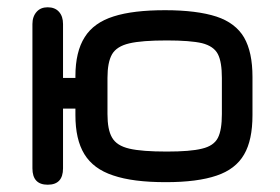

<svg xmlns="http://www.w3.org/2000/svg" viewBox="-20 -494 769 527"><path d="M111 13C139 13 153 -2 153 -32C153 -32 153 -196 153 -196C153 -196 187 -196 187 -196C187 -196 187 -178 187 -178C187 -178 187 -178 187 -178C187 -133.5 195 -98 211.5 -71C228 -44 254 -24.5 290.5 -12.5C327 0 375 6 435 6C435 6 435 6 435 6C493 6 539.5 0 574.5 -12C609 -23.5 634.5 -43 650 -70C665.5 -96.5 673 -132.5 673 -178C673 -178 673 -283 673 -283C673 -283 673 -283 673 -283C673 -328 665.5 -364 650 -391C634.5 -417.5 609 -437 574 -448.5C538.5 -460 491.5 -466 433 -466C433 -466 433 -466 433 -466C375 -466 328 -460.5 292 -449C255.5 -437.5 229 -418.5 212.5 -392C195.5 -365.5 187 -329.5 187 -285C187 -285 187 -280 187 -280C187 -280 153 -280 153 -280C153 -280 153 -428 153 -428C153 -428 153 -428 153 -428C153 -442 149.5 -453 142 -461.5C134.5 -470 124 -474 111 -474C111 -474 111 -474 111 -474C98 -474 88 -470 80.5 -461.5C73 -453 69 -442 69 -428C69 -428 69 -32 69 -32C69 -32 69 -32 69 -32C69 -2 83 13 111 13C111 13 111 13 111 13ZM438 -78C392.5 -78 358.5 -80.5 335 -86C311.5 -91.5 296 -101.5 287.5 -116.5C279 -131 275 -152.5 275 -181C275 -181 275 -280 275 -280C275 -280 275 -280 275 -280C275 -308.5 279 -330 287.5 -345C296 -359.5 311.5 -369.5 335 -375C358.5 -380.5 392.5 -383 438 -383C438 -383 438 -383 438 -383C480.5 -383 513 -380.5 534.5 -375.5C556 -370 570.5 -360 578 -345.5C585.5 -331 589 -309 589 -280C589 -280 589 -181 589 -181C589 -181 589 -181 589 -181C589 -152 585.5 -130 578 -115.5C570.5 -101 556 -91 534.5 -86C513 -80.5 480.5 -78 438 -78C438 -78 438 -78 438 -78Z"/></svg>

Font: Jura-Fortis-Bold
Style: Bold
Weight: 500
Designer: Daniel Johnson, Alexei Vanyashin, Mirko Velimirovic
Foundry: Daniel Johnson
Version: ""